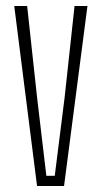

<svg xmlns="http://www.w3.org/2000/svg" viewBox="-20 -620 339 640"><path d="M103.5 0 27.5 -600H70.5L103.5 -296L134.5 -34H162.5L195.5 -296L228.5 -600H271.5L193.5 0Z"/></svg>

Font: Big Shoulders Text Thin Thin
Style: Regular
Weight: 250
Version: Version 2.002